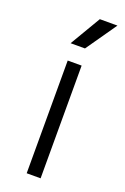

<svg xmlns="http://www.w3.org/2000/svg" viewBox="-136 -733 508 778"><g transform="rotate(20 118.0 -344.0)"><path d="M88 0V-486H148V0ZM75 -556 153 -688H229L137 -556Z"/></g></svg>

Font: Space Grotesk Light
Style: Regular
Weight: 300
Designer: Florian Karsten
Foundry: Florian Karsten
Version: Version 2.000